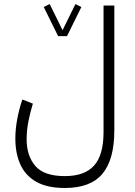

<svg xmlns="http://www.w3.org/2000/svg" viewBox="-20 -685 665 947"><path d="M266.6 -506.8 195.8 -650.4 225.1 -665 288.6 -536.1 352.1 -665 381.3 -650.4 310.5 -506.8ZM543.9 -42Q543.9 101.6 485.4 171.9Q426.8 242.2 299.8 242.2Q211.9 242.2 158.2 211.2Q104.5 180.2 80.1 125.5Q55.7 70.8 55.7 -1Q55.7 -47.9 64.9 -97.4Q74.2 -147 90.3 -194.3L142.1 -173.8Q128.9 -130.9 120.1 -86.2Q111.3 -41.5 111.3 2Q111.3 83 154.1 133.3Q196.8 183.6 299.8 183.6Q397.5 183.6 444.1 131.6Q490.7 79.6 490.7 -33.2V-657.7H543.9Z"/></svg>

Font: Vazirmatn FD NL ExtraLight
Style: Regular
Weight: 200
Designer: Saber Rastikerdar
Foundry: Saber Rastikerdar
Version: Version 33.003